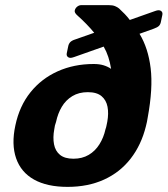

<svg xmlns="http://www.w3.org/2000/svg" viewBox="-20 -720 655 750"><path d="M244 10Q164 10 113 -18.5Q62 -47 43 -101.5Q24 -156 40 -230Q56 -306 99 -359.5Q142 -413 205.5 -441.5Q269 -470 346 -470Q368 -470 384.5 -465Q401 -460 414 -451Q410 -476 403 -497.5Q396 -519 385 -538L269 -497Q260 -494 256 -494Q248 -494 243.5 -499Q239 -504 241 -513L246 -537Q248 -549 254.5 -555.5Q261 -562 274 -566L348 -592Q334 -609 317.5 -626Q301 -643 283 -659Q276 -665 273.5 -670Q271 -675 272 -679Q274 -688 281.5 -694Q289 -700 298 -700H404Q420 -700 429.5 -696Q439 -692 445 -687Q457 -676 467.5 -665Q478 -654 487 -642L586 -677Q594 -680 599 -680Q607 -680 611.5 -675Q616 -670 614 -661L609 -637Q607 -625 601 -619Q595 -613 581 -608L525 -588Q559 -532 568.5 -453.5Q578 -375 557 -261Q556 -253 554 -244Q552 -235 550 -227Q532 -154 490.5 -100.5Q449 -47 386.5 -18.5Q324 10 244 10ZM267 -100Q301 -100 326.5 -115Q352 -130 368.5 -156.5Q385 -183 392 -215Q395 -223 396 -229.5Q397 -236 399 -244Q405 -277 400 -303Q395 -329 376.5 -344.5Q358 -360 323 -360Q288 -360 262.5 -344.5Q237 -329 221.5 -303Q206 -277 199 -244Q196 -236 194.5 -229.5Q193 -223 192 -215Q186 -183 191 -156.5Q196 -130 214.5 -115Q233 -100 267 -100Z"/></svg>

Font: Rubik Light SemiBold
Style: Italic
Weight: 600
Italic angle: -12°
Version: Version 2.104